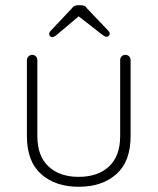

<svg xmlns="http://www.w3.org/2000/svg" viewBox="-20 -709 603 735"><path d="M460 -499Q469 -499 474.5 -493Q480 -487 480 -479V-188Q480 -91 425.5 -42.5Q371 6 281 6Q192 6 137.5 -42.5Q83 -91 83 -188V-479Q83 -487 89 -493Q95 -499 103 -499Q112 -499 117.5 -493Q123 -487 123 -479V-188Q123 -112 165.5 -72Q208 -32 281 -32Q355 -32 397.5 -72Q440 -112 440 -188V-479Q440 -487 445.5 -493Q451 -499 460 -499ZM289 -653 199 -577Q194 -573 189.5 -570Q185 -567 180 -567Q175 -567 171.5 -571Q168 -575 168 -579Q168 -582 169.5 -585Q171 -588 174 -591L255 -677Q263 -689 279 -689H289Q297 -689 303 -686.5Q309 -684 313 -677L394 -592Q397 -589 398.5 -586Q400 -583 400 -580Q400 -576 396.5 -572Q393 -568 388 -568Q384 -568 379 -571Q374 -574 369 -578L278 -649Z"/></svg>

Font: Quicksand Light Light
Style: Regular
Weight: 300
Version: Version 3.006